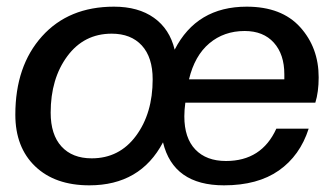

<svg xmlns="http://www.w3.org/2000/svg" viewBox="-20 -546 1002 576"><path d="M652 10Q500 10 469 -119Q401 10 248 10Q145 10 85.5 -47Q26 -104 26 -202Q26 -348 106 -437Q186 -526 322 -526Q395 -526 442 -492.5Q489 -459 504 -397Q570 -526 720 -526Q825 -526 880.5 -464.5Q936 -403 936 -314Q936 -270 926 -238H536Q533 -216 533 -197Q533 -132 566 -97.5Q599 -63 658 -63Q765 -63 809 -160H906Q880 -79 816.5 -34.5Q753 10 652 10ZM255 -71Q338 -71 388 -138.5Q438 -206 438 -308Q438 -374 405.5 -409.5Q373 -445 315 -445Q232 -445 182 -377.5Q132 -310 132 -208Q132 -142 164.5 -106.5Q197 -71 255 -71ZM714 -453Q652 -453 608 -416Q564 -379 547 -308H833V-323Q833 -383 801.5 -418Q770 -453 714 -453Z"/></svg>

Font: Creato Display Medium
Style: Italic
Weight: 500
Italic angle: -10°
Version: Version 1.000